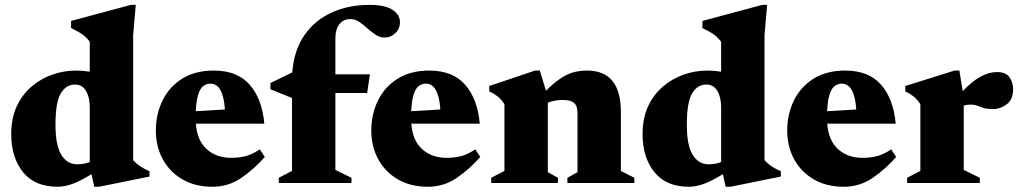

<svg xmlns="http://www.w3.org/2000/svg" viewBox="-20 -734 4087 770"><path d="M579.5 -26 377.5 15H358L347 -35.5Q301.5 -7.5 269.8 3.8Q238 15 211 15Q119.5 15 72.2 -43.8Q25 -102.5 25 -196Q25 -260 47.2 -307.8Q69.5 -355.5 107 -387.2Q144.5 -419 190.5 -435Q236.5 -451 284.5 -451Q313.5 -451 340 -446.5V-566.5Q327 -584 310.8 -595.8Q294.5 -607.5 265 -621.5V-650L505 -714.5H524.5L514 -593V-91.5Q539 -64 579.5 -47.5ZM340 -304.5Q340 -343.5 325 -369.2Q310 -395 280.5 -395Q245 -395 223.8 -359.5Q202.5 -324 202.5 -234Q202.5 -151 226 -113Q249.5 -75 290 -75Q301 -75 314 -77Q327 -79 340 -84Z M838 -451Q932 -451 981.8 -393.8Q1031.5 -336.5 1040 -238H765.5Q770.5 -170.5 809 -135.8Q847.5 -101 907.5 -101Q940 -101 966.5 -108.2Q993 -115.5 1022 -135L1042 -104.5Q999 -55.5 947.2 -20.2Q895.5 15 832 15Q762 15 711 -15Q660 -45 632.5 -96Q605 -147 605 -210.5Q605 -275.5 631.5 -330.2Q658 -385 710 -418Q762 -451 838 -451ZM824 -398.5Q809.5 -398.5 796.8 -390Q784 -381.5 775.8 -357.8Q767.5 -334 765 -288L882 -295Q875 -398.5 824 -398.5Z M1325 -52.5 1389.5 -21V0H1098V-21L1151 -48.5V-341L1064.5 -376V-401L1152 -443.5Q1159 -533 1201 -593.2Q1243 -653.5 1310.8 -684Q1378.5 -714.5 1462 -714.5Q1524 -714.5 1554 -694.8Q1584 -675 1584 -645.5Q1584 -618 1565.2 -600.8Q1546.5 -583.5 1523 -583.5Q1503 -583.5 1486 -594.8Q1469 -606 1453.2 -620.5Q1437.5 -635 1420.8 -646.2Q1404 -657.5 1384.5 -657.5Q1357.5 -657.5 1341.2 -637.2Q1325 -617 1325 -578V-436H1463.5L1452.5 -361H1325Z M1702 -451Q1796 -451 1845.8 -393.8Q1895.5 -336.5 1904 -238H1629.5Q1634.5 -170.5 1673 -135.8Q1711.5 -101 1771.5 -101Q1804 -101 1830.5 -108.2Q1857 -115.5 1886 -135L1906 -104.5Q1863 -55.5 1811.2 -20.2Q1759.5 15 1696 15Q1626 15 1575 -15Q1524 -45 1496.5 -96Q1469 -147 1469 -210.5Q1469 -275.5 1495.5 -330.2Q1522 -385 1574 -418Q1626 -451 1702 -451ZM1688 -398.5Q1673.5 -398.5 1660.8 -390Q1648 -381.5 1639.8 -357.8Q1631.5 -334 1629 -288L1746 -295Q1739 -398.5 1688 -398.5Z M2255.5 -21 2296 -43.5V-279.5Q2296 -309.5 2282.2 -321.2Q2268.5 -333 2238 -333Q2203 -333 2177 -322V-43.5L2217.5 -21V0H1950V-21L2003 -48.5V-316.5Q1989.5 -336.5 1974.8 -348Q1960 -359.5 1942 -367.5V-389L2125.5 -451H2145L2169.5 -370Q2205 -405 2232.2 -422.2Q2259.5 -439.5 2284 -445.2Q2308.5 -451 2334.5 -451Q2470 -451 2470 -284.5V-48.5L2524 -21V0H2255.5Z M3111.5 -26 2909.5 15H2890L2879 -35.5Q2833.5 -7.5 2801.8 3.8Q2770 15 2743 15Q2651.5 15 2604.2 -43.8Q2557 -102.5 2557 -196Q2557 -260 2579.2 -307.8Q2601.5 -355.5 2639 -387.2Q2676.5 -419 2722.5 -435Q2768.5 -451 2816.5 -451Q2845.5 -451 2872 -446.5V-566.5Q2859 -584 2842.8 -595.8Q2826.5 -607.5 2797 -621.5V-650L3037 -714.5H3056.5L3046 -593V-91.5Q3071 -64 3111.5 -47.5ZM2872 -304.5Q2872 -343.5 2857 -369.2Q2842 -395 2812.5 -395Q2777 -395 2755.8 -359.5Q2734.5 -324 2734.5 -234Q2734.5 -151 2758 -113Q2781.5 -75 2822 -75Q2833 -75 2846 -77Q2859 -79 2872 -84Z M3370 -451Q3464 -451 3513.8 -393.8Q3563.5 -336.5 3572 -238H3297.5Q3302.5 -170.5 3341 -135.8Q3379.5 -101 3439.5 -101Q3472 -101 3498.5 -108.2Q3525 -115.5 3554 -135L3574 -104.5Q3531 -55.5 3479.2 -20.2Q3427.5 15 3364 15Q3294 15 3243 -15Q3192 -45 3164.5 -96Q3137 -147 3137 -210.5Q3137 -275.5 3163.5 -330.2Q3190 -385 3242 -418Q3294 -451 3370 -451ZM3356 -398.5Q3341.5 -398.5 3328.8 -390Q3316 -381.5 3307.8 -357.8Q3299.5 -334 3297 -288L3414 -295Q3407 -398.5 3356 -398.5Z M3978.5 -445Q4014 -445 4028.5 -424.2Q4043 -403.5 4043 -376.5Q4043 -334.5 4017 -315.5Q3991 -296.5 3964 -296.5Q3938.5 -296.5 3924.5 -301Q3910.5 -305.5 3899.5 -310Q3888.5 -314.5 3871.5 -314.5Q3857 -314.5 3845 -310V-52.5L3909.5 -21V0H3618V-21L3671 -48.5V-316.5Q3657.5 -336.5 3642.8 -348Q3628 -359.5 3610.5 -367.5V-389L3808 -451H3827.5L3841 -368.5Q3912.5 -445 3978.5 -445Z"/></svg>

Font: Newsreader 16pt ExtraBold
Style: Regular
Weight: 800
Designer: Hugues Gentile
Foundry: Production Type
Version: Version 1.003; ttfautohint (v1.8.3)